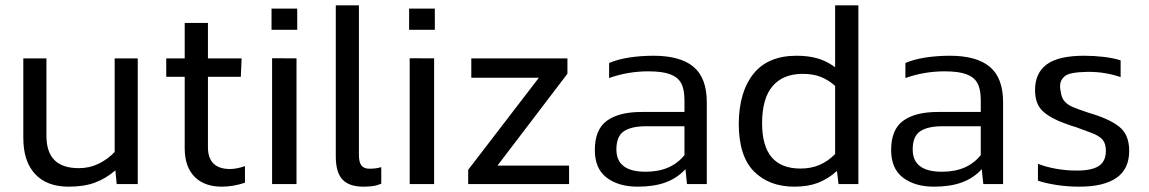

<svg xmlns="http://www.w3.org/2000/svg" viewBox="-20 -694 4331 724"><path d="M415.1 -51.6 420 0H499.4V-473.9H412.4V-121Q386.2 -93.3 351.8 -76.6Q317.4 -59.9 277.7 -59.9Q215.2 -59.9 185.2 -90.5Q155.1 -121.1 155.1 -181.7V-473.9H67.9V-174Q67.9 -85.5 112.3 -37.8Q156.7 9.9 238.8 9.9Q296.7 9.9 338 -5.4Q379.3 -20.7 415.1 -51.6Z M903.7 -5V-67.7Q872.8 -56.7 847.5 -56.7Q764.1 -56.7 764.1 -139.3V-404.3H888.1L891.1 -473.9H764.1V-607.5H676.5V-473.9H606.9V-404.3H676.5V-135.4Q676.5 -65.3 713.4 -27.7Q750.4 9.9 816.9 9.9Q858.7 9.9 903.7 -5Z M1100.8 -581.6V-661.5H1003.9V-581.6ZM1098.1 0V-473.9L1006 -474.4V0Z M1417.7 -1.2V-63.9Q1400.1 -57.8 1373.3 -57.8Q1352.6 -57.8 1343 -69.8Q1333.4 -81.7 1333.4 -110.7V-674H1246.2V-104.1Q1246.2 -43.2 1271.8 -16.6Q1297.3 9.9 1350.3 9.9Q1368.9 9.9 1384.8 7.8Q1400.8 5.8 1417.7 -1.2Z M1619.7 -581.6V-661.5H1522.7V-581.6ZM1617 0V-473.9L1524.9 -474.4V0Z M2125.9 0V-69.6H1855.9L2119.7 -416V-473.9H1757.2V-401H2012.1L1745.4 -53.6V0Z M2564.7 -56.1 2570.5 0H2645.2V-308.2Q2645.2 -399.8 2595.4 -441.8Q2545.5 -483.8 2444.4 -483.8Q2397 -483.8 2353.3 -477.2Q2309.6 -470.6 2276.8 -456.5V-399.8Q2348.1 -425 2424.7 -425Q2477.9 -425 2507.2 -413.9Q2536.5 -402.9 2548.7 -379.9Q2561 -356.9 2561 -316.4V-271.8H2399.3Q2314.2 -271.8 2268.6 -238.8Q2223 -205.7 2223 -128.3Q2223 -58 2267.7 -24.1Q2312.4 9.9 2384.4 9.9Q2446.1 9.9 2489.9 -6.2Q2533.7 -22.2 2564.7 -56.1ZM2304.3 -130.5Q2304.3 -180.9 2333.5 -199.7Q2362.8 -218.4 2418.3 -217.9H2561V-109.3Q2511.1 -46.4 2414.4 -46.4Q2304.3 -46.4 2304.3 -130.5Z M3136 -49.4 3142 0H3216.8V-674H3129.1V-440.5Q3097 -464 3062.6 -473.9Q3028.3 -483.8 2983.9 -483.8Q2876 -483.8 2821.4 -416Q2766.9 -348.3 2765.7 -228.4Q2765.7 -105.8 2822.7 -48Q2879.8 9.9 2975.6 9.9Q3026.8 9.9 3064.9 -4.8Q3103 -19.5 3136 -49.4ZM2853.7 -229Q2853.7 -322.7 2893.2 -369.1Q2932.6 -415.5 3007.3 -415.5Q3046 -415.5 3074.9 -404.1Q3103.8 -392.7 3129.1 -370.1V-113.1Q3102.3 -85.9 3070.2 -72.1Q3038.2 -58.4 2998.7 -58.4Q2926.4 -58.4 2890.2 -100.6Q2853.9 -142.9 2853.7 -229Z M3682.1 -56.1 3687.9 0H3762.5V-308.2Q3762.5 -399.8 3712.7 -441.8Q3662.9 -483.8 3561.8 -483.8Q3514.3 -483.8 3470.6 -477.2Q3427 -470.6 3394.1 -456.5V-399.8Q3465.4 -425 3542 -425Q3595.3 -425 3624.6 -413.9Q3653.8 -402.9 3666.1 -379.9Q3678.3 -356.9 3678.3 -316.4V-271.8H3516.6Q3431.6 -271.8 3386 -238.8Q3340.3 -205.7 3340.3 -128.3Q3340.3 -58 3385.1 -24.1Q3429.8 9.9 3501.7 9.9Q3563.5 9.9 3607.2 -6.2Q3651 -22.2 3682.1 -56.1ZM3421.6 -130.5Q3421.6 -180.9 3450.9 -199.7Q3480.2 -218.4 3535.7 -217.9H3678.3V-109.3Q3628.5 -46.4 3531.8 -46.4Q3421.6 -46.4 3421.6 -130.5Z M4238 -125.4Q4238 -186.2 4200.5 -216.1Q4163 -246.1 4086.9 -268.1Q4044.6 -282.1 4024.7 -290.7Q4004.8 -299.3 3993.5 -312.7Q3982.3 -326.2 3979.8 -349.2Q3971.5 -384.3 3991.5 -403.2Q4000.2 -413.4 4023 -418Q4045.9 -422.5 4079.1 -423Q4083.7 -423 4087.7 -423Q4117.2 -423 4147.3 -418Q4177.4 -413 4205.7 -403.2V-466.3Q4180.1 -474.9 4142.8 -479.4Q4105.4 -483.8 4067.8 -483.8Q3971.7 -483.8 3927.4 -451.4Q3883 -418.9 3883 -354.5Q3883 -300.7 3913.3 -273.8Q3943.5 -246.9 3995.6 -228.6Q4010.1 -223.7 4019.5 -219.9Q4026.6 -217.6 4038.3 -214.2Q4074.8 -201.2 4094.6 -193.3Q4124.3 -182.5 4137.2 -167.7Q4150.1 -152.9 4150.1 -125.4Q4150.1 -88.3 4126.7 -70.5Q4103.3 -52.7 4051.6 -50.9Q4043 -50.9 4035.1 -50.9Q4001.3 -50.9 3963.5 -57.4Q3925.6 -63.9 3893.9 -76.4V-12.7Q3922.9 -2.9 3964.1 3.5Q4005.2 9.9 4050.7 9.9Q4141.7 9.9 4189.8 -23.2Q4238 -56.3 4238 -125.4Z"/></svg>

Font: Arad-VF Thin Dots1
Style: Regular
Weight: 100
Designer: Mohammad Darvishi
Version: Version 1.000;August 30, 2024;FontCreator 15.0.0.2992 64-bit